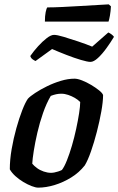

<svg xmlns="http://www.w3.org/2000/svg" viewBox="-20 -861 543 881"><path d="M155 0Q144 0 125.5 -7Q107 -14 87 -26Q67 -38 50.5 -53Q34 -68 25 -84Q25 -128 33.5 -177Q42 -226 55 -272.5Q68 -319 82 -355Q96 -391 108 -408Q118 -419 141.5 -434.5Q165 -450 195.5 -465Q226 -480 259 -490Q292 -500 322 -500Q336 -500 356.5 -492Q377 -484 398 -471.5Q419 -459 434.5 -446.5Q450 -434 453 -425Q453 -395 445 -350Q437 -305 424.5 -256.5Q412 -208 397.5 -166.5Q383 -125 369 -102Q343 -69 306.5 -46.5Q270 -24 230.5 -12Q191 0 155 0ZM214 -68Q221 -68 229 -69.5Q237 -71 246.5 -74Q256 -77 264 -81Q275 -95 287 -125Q299 -155 310 -192.5Q321 -230 329.5 -269.5Q338 -309 343 -341.5Q348 -374 348 -393Q337 -404 323 -412Q309 -420 293 -425.5Q277 -431 261 -431Q249 -431 237.5 -428.5Q226 -426 213 -421Q193 -387 177.5 -342.5Q162 -298 151.5 -252.5Q141 -207 135 -169Q129 -131 128 -110Q136 -100 149.5 -90Q163 -80 180.5 -74Q198 -68 214 -68ZM395 -577Q382 -577 351.5 -586Q321 -595 285 -609Q249 -623 219 -636L143 -581Q138 -583 130 -588.5Q122 -594 119 -604Q135 -627 155 -649Q175 -671 194.5 -686Q214 -701 228 -701Q242 -701 272 -692Q302 -683 338 -671Q374 -659 403 -647L477 -712Q484 -709 491.5 -703.5Q499 -698 503 -692Q488 -667 468.5 -640Q449 -613 429.5 -595Q410 -577 395 -577ZM186 -762Q186 -788 189.5 -805Q193 -822 197 -827Q227 -827 267.5 -829Q308 -831 350 -833.5Q392 -836 426.5 -838Q461 -840 479 -841L489 -832Q488 -810 484.5 -790Q481 -770 478 -762Z"/></svg>

Font: Texturina 12pt SemiBold
Style: Italic
Weight: 600
Italic angle: -11°
Version: Version 1.002